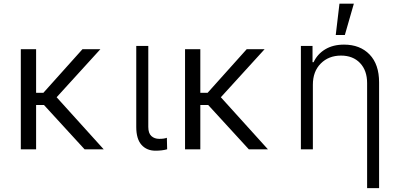

<svg xmlns="http://www.w3.org/2000/svg" viewBox="-20 -788 2104 1013"><path d="M170.5 -528.4V-298.3H208.8L415.1 -528.4H509.6L278.8 -274.9L527.3 0H426.5L212 -234H170.5V0H89.8V-528.4Z M698.9 -545.5H762.4V-118.3Q762.4 -84.9 778.8 -70.1Q795.1 -55.4 820.3 -55.4Q846.2 -55.4 860.4 -61.1L861.9 -0.4Q835.6 7.1 800.4 7.1Q753.9 7.1 726.4 -24Q698.9 -55 698.9 -118.3Z M1036.9 -528.4V-298.3H1075.3L1281.6 -528.4H1376.1L1145.2 -274.9L1393.8 0H1293L1078.5 -234H1036.9V0H956.3V-528.4Z M1630.7 -340.9V0H1567.5V-545.5H1628.9V-459.9H1634.6Q1654.5 -502.8 1695.7 -527.7Q1736.9 -552.6 1795.1 -552.6Q1879.6 -552.6 1929.9 -500.5Q1980.1 -448.5 1980.1 -353.3V204.5H1916.9V-349.4Q1916.9 -416.2 1879.6 -455.4Q1842.3 -494.7 1779.1 -494.7Q1714.1 -494.7 1672.4 -452.9Q1630.7 -411.2 1630.7 -340.9ZM1751.4 -603.3 1771 -768.5H1846.9L1799.4 -603.3Z"/></svg>

Font: Inter Light BETA
Style: Regular
Weight: 300
Designer: Rasmus Andersson
Foundry: rsms
Version: Version 3.011;git-f93a4a705